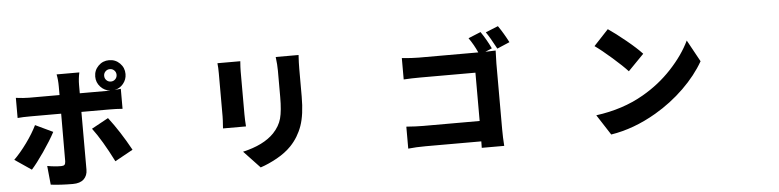

<svg xmlns="http://www.w3.org/2000/svg" viewBox="-51 -1156 6103 1504"><g transform="rotate(-5 3000.0 -404.5)"><path d="M213.9 -418.9 351.6 -353.5Q316.4 -287.1 257.8 -202.1Q199.2 -117.2 159.2 -73.2L28.3 -162.1Q79.1 -211.9 130.9 -283.2Q182.6 -354.5 213.9 -418.9ZM801.3 -790.5Q787.1 -776.4 787.1 -755.9Q787.1 -735.4 801.3 -721.2Q815.4 -707 835.9 -707Q856.4 -707 870.6 -721.2Q884.8 -735.4 884.8 -755.9Q884.8 -776.4 870.6 -790.5Q856.4 -804.7 835.9 -804.7Q815.4 -804.7 801.3 -790.5ZM800.8 -490.2H585V-36.1Q585 10.7 555.7 38.6Q526.4 66.4 469.7 66.4Q375 66.4 295.9 56.6L281.2 -91.8Q338.9 -81.1 389.6 -81.1Q409.2 -81.1 416.5 -88.4Q423.8 -95.7 424.8 -115.2Q425.8 -143.6 425.8 -490.2H185.5Q122.1 -490.2 83 -486.3V-644.5Q145.5 -636.7 185.5 -636.7H425.8V-704.1Q425.8 -757.8 417 -799.8H595.7Q585 -750 585 -703.1V-636.7H825.2Q779.3 -641.6 748 -675.8Q716.8 -710 716.8 -755.9Q716.8 -805.7 751.5 -840.3Q786.1 -875 835.9 -875Q885.7 -875 920.4 -840.3Q955.1 -805.7 955.1 -755.9Q955.1 -712.9 927.7 -679.7Q900.4 -646.5 859.4 -638.7Q865.2 -639.6 882.8 -641.1Q900.4 -642.6 908.2 -643.6V-486.3Q862.3 -490.2 800.8 -490.2ZM656.2 -351.6 788.1 -423.8Q876 -309.6 958 -160.2L816.4 -82Q730.5 -252.9 656.2 -351.6Z M1679.7 -777.3H1859.4Q1855.5 -726.6 1855.5 -698.2V-358.4Q1855.5 -317.4 1859.4 -264.6H1678.7Q1678.7 -270.5 1680.2 -289.6Q1681.6 -308.6 1682.6 -327.1Q1683.6 -345.7 1683.6 -359.4V-698.2Q1683.6 -743.2 1679.7 -777.3ZM2138.7 -786.1H2318.4Q2314.5 -725.6 2314.5 -677.7V-460Q2314.5 -317.4 2283.7 -230.5Q2252.9 -143.6 2191.4 -79.1Q2144.5 -30.3 2076.7 7.3Q2008.8 44.9 1946.3 65.4L1819.3 -69.3Q1983.4 -106.4 2065.4 -191.4Q2114.3 -243.2 2130.4 -302.7Q2146.5 -362.3 2146.5 -470.7V-677.7Q2146.5 -725.6 2138.7 -786.1Z M3856.4 -585.9V-67.4Q3856.4 -2 3861.3 63.5H3684.6L3685.5 12.7H3247.1Q3173.8 12.7 3110.4 19.5V-153.3Q3188.5 -147.5 3242.2 -147.5H3686.5V-527.3H3253.9Q3184.6 -527.3 3122.1 -523.4V-691.4Q3202.1 -683.6 3253.9 -683.6H3722.7Q3694.3 -747.1 3656.2 -800.8L3753.9 -840.8Q3798.8 -775.4 3831.1 -706.1L3778.3 -683.6Q3850.6 -685.5 3859.4 -686.5Q3856.4 -613.3 3856.4 -585.9ZM3794.9 -835 3893.6 -875Q3935.5 -814.5 3972.7 -742.2L3874 -700.2Q3823.2 -795.9 3794.9 -835Z M4749 -776.4Q4805.7 -738.3 4886.2 -672.4Q4966.8 -606.4 5008.8 -560.5L4884.8 -433.6Q4844.7 -477.5 4765.6 -546.9Q4686.5 -616.2 4633.8 -653.3ZM4600.6 -112.3Q4812.5 -140.6 4974.6 -234.4Q5104.5 -308.6 5204.6 -416Q5304.7 -523.4 5357.4 -633.8L5451.2 -462.9Q5390.6 -356.4 5288.6 -256.8Q5186.5 -157.2 5061.5 -84Q4884.8 19.5 4704.1 47.9Z"/></g></svg>

Font: Bpmf Zihi Sans Heavy
Style: Heavy
Weight: 900
Foundry: But Ko
Version: Version 1.320